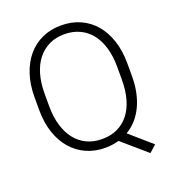

<svg xmlns="http://www.w3.org/2000/svg" viewBox="-150 -837 976 1077"><g transform="rotate(-20 338.5 -298.5)"><path d="M613.3 -316.9Q613.3 -265.6 604 -220.9Q594.7 -176.3 576.9 -139.2Q559.1 -102.1 533.4 -73.5Q507.8 -44.9 475.1 -25.9L604.5 86.9L563 124L418 -1.5Q398.9 3.9 378.7 6.8Q358.4 9.8 336.4 9.8Q274.4 9.8 223.4 -13.4Q172.4 -36.6 135.7 -79.1Q99.1 -121.6 79.1 -181.9Q59.1 -242.2 59.1 -316.9V-393.1Q59.1 -467.8 79.1 -528.3Q99.1 -588.9 135.3 -631.6Q171.4 -674.3 222.4 -697.5Q273.4 -720.7 335.4 -720.7Q398.9 -720.7 450.2 -697.5Q501.5 -674.3 537.6 -631.6Q573.7 -588.9 593.5 -528.3Q613.3 -467.8 613.3 -393.1ZM553.2 -394Q553.2 -457 538.6 -507.8Q523.9 -558.6 496.1 -594Q468.3 -629.4 427.7 -648.7Q387.2 -668 335.4 -668Q285.2 -668 245.1 -648.7Q205.1 -629.4 177 -594Q148.9 -558.6 134 -507.8Q119.1 -457 119.1 -394V-316.9Q119.1 -253.4 134.3 -202.6Q149.4 -151.9 177.5 -116.2Q205.6 -80.6 245.8 -61.5Q286.1 -42.5 336.4 -42.5Q388.2 -42.5 428.5 -61.5Q468.8 -80.6 496.6 -116.2Q524.4 -151.9 538.8 -202.6Q553.2 -253.4 553.2 -316.9Z"/></g></svg>

Font: Melbourne
Style: Light
Weight: 300
Designer: Google
Version: Version 2.000980; 2014